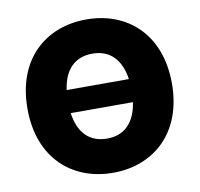

<svg xmlns="http://www.w3.org/2000/svg" viewBox="-80 -802 932 896"><g transform="rotate(-10 385.5 -353.5)"><path d="M727.5 -353.5C727.5 -588.9 577.1 -716.8 385.7 -716.8C192.4 -716.8 43 -588.9 43 -353.5C43 -119.1 192.4 9.8 385.7 9.8C577.1 9.8 727.5 -118.2 727.5 -353.5ZM238.3 -298.8H533.2C519 -203.6 467.8 -152.3 385.7 -152.3C302.7 -152.3 251.5 -203.6 238.3 -298.8ZM238.3 -408.2C251.5 -503.4 302.7 -554.7 385.7 -554.7C467.8 -554.7 519 -503.4 533.2 -408.2Z"/></g></svg>

Font: Pretendard Black
Style: Regular
Weight: 900
Designer: Base glyphs from Inter by Rasmus Andersson; Hangeul glyphs from Noto Sans CJK(Source Han Sans) by Jang Soo-young and Kan
Foundry: Kil Hyung-jin
Version: Version 1.309;Glyphs 3.2 (3225)